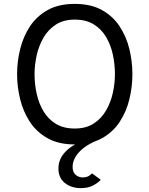

<svg xmlns="http://www.w3.org/2000/svg" viewBox="-20 -732 770 989"><path d="M365 12Q282.5 12 225.5 -19.8Q168.5 -51.5 134 -104.2Q99.5 -157 83.8 -221Q68 -285 68 -350Q68 -415 83.8 -479Q99.5 -543 134 -595.8Q168.5 -648.5 225.5 -680.2Q282.5 -712 365 -712Q448 -712 505 -680.2Q562 -648.5 596.5 -595.8Q631 -543 646.5 -479Q662 -415 662 -350Q662 -285 646.5 -221Q631 -157 596.5 -104.2Q562 -51.5 505 -19.8Q448 12 365 12ZM365 -70Q423 -70 462.5 -95.5Q502 -121 526.2 -162.8Q550.5 -204.5 561.2 -253.8Q572 -303 572 -350Q572 -401.5 561.2 -451.2Q550.5 -501 526.2 -541.8Q502 -582.5 462.5 -606.8Q423 -631 365 -631Q307.5 -631 268 -605.5Q228.5 -580 204.2 -538.2Q180 -496.5 169 -447Q158 -397.5 158 -350Q158 -298.5 169 -248.8Q180 -199 204.2 -158.5Q228.5 -118 268 -94Q307.5 -70 365 -70ZM396 237Q347.5 237 314.2 210.8Q281 184.5 281 136Q281 86.5 317.8 48.8Q354.5 11 418 -10H483Q438 8.5 409.5 31.2Q381 54 367.5 78.5Q354 103 354 127Q354 155.5 370 168.8Q386 182 406 182Q424 182 435.8 175.2Q447.5 168.5 454 161L499 194Q484 210.5 458.8 223.8Q433.5 237 396 237Z"/></svg>

Font: Overpass
Style: Regular
Weight: 400
Designer: Delve Withrington, Dave Bailey, Thomas Jockin
Foundry: Delve Fonts LLC
Version: Version 4.000